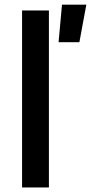

<svg xmlns="http://www.w3.org/2000/svg" viewBox="-20 -824 400 844"><path d="M77 0V-778H195V0ZM237.5 -638.5 252.5 -803.5H359.5L329 -638.5Z"/></svg>

Font: Spline Sans Medium
Style: Regular
Weight: 500
Designer: Eben Sorkin, Mirko Velimirovic
Foundry: Sorkin Type
Version: Version 1.000; ttfautohint (v1.8.3)